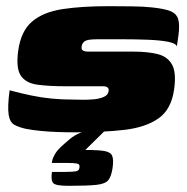

<svg xmlns="http://www.w3.org/2000/svg" viewBox="-20 -425 606 621"><path d="M224 3Q195 3 166.5 2Q138 1 112.5 -1.5Q87 -4 65 -8Q42 -13 27 -21Q12 -29 8 -54Q4 -79 11 -133Q48 -123 82 -116Q116 -109 148.5 -106Q181 -103 213 -103Q223 -103 241.5 -102.5Q260 -102 280 -103.5Q300 -105 314.5 -111Q329 -117 331 -129Q333 -138 328 -142Q323 -146 315 -146H191Q139 -146 101.5 -151Q64 -156 47.5 -180Q31 -204 39 -262Q48 -325 84 -355.5Q120 -386 182 -395.5Q244 -405 331 -405Q363 -405 404.5 -404.5Q446 -404 472 -401Q510 -397 530 -389.5Q550 -382 556 -364Q562 -346 557 -309L552 -275Q549 -285 523 -290Q497 -295 457.5 -296.5Q418 -298 375 -298Q332 -298 295 -298Q280 -298 269 -296.5Q258 -295 252 -290Q246 -285 244 -275Q243 -267 246 -263.5Q249 -260 255 -259Q261 -258 268 -258H413Q458 -258 490 -250Q522 -242 536.5 -216Q551 -190 543 -135Q534 -71 492.5 -42Q451 -13 382.5 -5Q314 3 224 3ZM201 176Q161 176 152.5 167.5Q144 159 148 131Q150 131 159 131Q168 131 190 131Q216 131 226 129Q236 127 237 117Q239 106 229.5 104Q220 102 195 102H147Q148 102 149 94.5Q150 87 158 73Q166 59 187 41Q197 32 205.5 25Q214 18 222.5 13Q231 8 240 4.5Q249 1 259 -1H318L256 60Q298 60 318 63.5Q338 67 343 79.5Q348 92 344 119Q340 146 330 158Q320 170 291 173Q262 176 201 176Z"/></svg>

Font: Genos Black
Style: Italic
Weight: 900
Italic angle: -8°
Version: Version 1.010